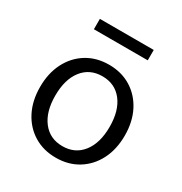

<svg xmlns="http://www.w3.org/2000/svg" viewBox="-170 -847 937 986"><g transform="rotate(30 298.5 -353.5)"><path d="M298.3 11.7Q224.1 11.7 167.5 -23.2Q110.8 -58.1 79.1 -120.1Q47.4 -182.1 47.4 -263.7Q47.4 -345.2 79.1 -407.2Q110.8 -469.2 167.5 -504.2Q224.1 -539.1 298.3 -539.1Q372.6 -539.1 429.2 -504.2Q485.8 -469.2 517.6 -407.2Q549.3 -345.2 549.3 -263.7Q549.3 -182.1 517.6 -120.1Q485.8 -58.1 429.2 -23.2Q372.6 11.7 298.3 11.7ZM298.3 -56.6Q373 -56.6 416.3 -112.3Q459.5 -168 459.5 -263.7Q459.5 -359.9 416.3 -415.3Q373 -470.7 298.3 -470.7Q223.6 -470.7 180.4 -415.3Q137.2 -359.9 137.2 -263.7Q137.2 -168 180.4 -112.3Q223.6 -56.6 298.3 -56.6ZM138.7 -657.7V-719.2H458V-657.7Z"/></g></svg>

Font: Schibsted Grotesk
Style: Regular
Weight: 400
Designer: Bakken & Baeck AS, Henrik Kongsvoll
Foundry: Schibsted ASA
Version: Version 1.100; ttfautohint (v1.8.4.7-5d5b);gftools[0.9.25]